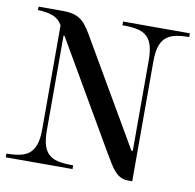

<svg xmlns="http://www.w3.org/2000/svg" viewBox="-81 -727 824 810"><g transform="rotate(10 331.0 -321.5)"><path d="M537 7H521Q503 7 489.5 1Q476 -5 464 -17.5Q452 -30 440 -49Q428 -68 413 -94L149 -548H145V-143Q145 -107 151.5 -82.5Q158 -58 173 -43Q188 -28 212.5 -22Q237 -16 273 -16H280V0H-6V-16Q30 -16 55 -22Q80 -28 95.5 -43Q111 -58 118 -82.5Q125 -107 125 -143V-589Q108 -617 80 -626Q52 -635 20 -635V-650H124Q150 -650 167.5 -645.5Q185 -641 198.5 -632Q212 -623 223 -609Q234 -595 246 -575L511 -120H517V-507Q517 -543 510.5 -567.5Q504 -592 489 -607Q474 -622 449.5 -628Q425 -634 389 -634H382V-650H668V-634Q632 -634 607 -628Q582 -622 566.5 -607Q551 -592 544 -567.5Q537 -543 537 -507Z"/></g></svg>

Font: Elsie
Style: Regular
Weight: 400
Designer: Alejandro Inler
Foundry: Alejandro Inler
Version: 1.001